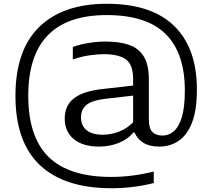

<svg xmlns="http://www.w3.org/2000/svg" viewBox="-20 -769 1127 1019"><path d="M570 230Q320.5 229.5 191.2 106.8Q62 -16 62 -260Q62 -502.5 188 -625.8Q314 -749 546.5 -749Q784 -749 904.5 -631.2Q1025 -513.5 1025 -294Q1025 -184 998.8 -117.5Q972.5 -51 927.5 -21Q882.5 9 826 9Q774 9 741.5 -10.8Q709 -30.5 694.5 -65.5H687.5Q659.5 -30.5 610.8 -10.8Q562 9 507 9Q419 9 371.2 -31Q323.5 -71 323.5 -139.5Q323.5 -209.5 373.5 -248Q423.5 -286.5 532.5 -297.5L686.5 -315V-349.5Q686.5 -428 647 -454.8Q607.5 -481.5 530.5 -481.5Q496 -481.5 452.8 -475Q409.5 -468.5 366.5 -453.5V-520Q405.5 -534 451.8 -541.2Q498 -548.5 541 -548.5Q616 -548.5 667 -530Q718 -511.5 744 -467.8Q770 -424 770 -348V-135.5Q770 -87 789 -68.2Q808 -49.5 843 -49.5Q875.5 -49.5 902.2 -72.2Q929 -95 945 -147.2Q961 -199.5 961 -288.5Q961 -487 859.5 -588Q758 -689 546.5 -689Q130 -689 130 -261.5Q130 -41.5 238.2 64.2Q346.5 170 570 170Q681 170 796 141.5V202.5Q687.5 230 570 230ZM410 -146.5Q410 -102.5 439.2 -78.2Q468.5 -54 526.5 -54Q569 -54 611.8 -70.5Q654.5 -87 686.5 -120V-261.5L537.5 -244.5Q470.5 -236.5 440.2 -213.2Q410 -190 410 -146.5Z"/></svg>

Font: Encode Sans Exp
Style: Regular
Weight: 400
Width: 7
Designer: Multiple Designers
Foundry: Impallari Type
Version: Version 3.002; ttfautohint (v1.8.3) -l 8 -r 50 -G 200 -x 14 